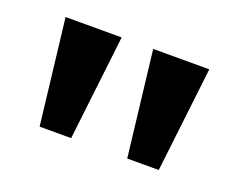

<svg xmlns="http://www.w3.org/2000/svg" viewBox="-56 -714 529 429"><g transform="rotate(20 208.5 -500.0)"><path d="M66.7 -375 37.5 -625H170.8L141.7 -375ZM275 -375 245.8 -625H379.2L350 -375Z"/></g></svg>

Font: Afacad Flux
Style: Bold
Weight: 700
Designer: Kristian Moeller
Foundry: Dicotype
Version: Version 1.100